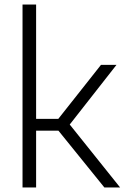

<svg xmlns="http://www.w3.org/2000/svg" viewBox="-20 -828 550 848"><path d="M441 0 238 -251H139.5V0H79.5V-808H139.5V-303H237.5L426 -541.5H494.5L288 -278L510.5 0Z"/></svg>

Font: Encode Sans Light
Style: Regular
Weight: 300
Designer: Multiple Designers
Foundry: Impallari Type
Version: Version 2.000